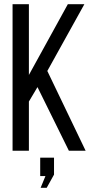

<svg xmlns="http://www.w3.org/2000/svg" viewBox="-20 -720 449 917"><path d="M159 -304 118 -235V0H40V-700H118V-362L304 -700H383L206 -381L389 0H309ZM197 121H172V33H238V114L203 177H174Z"/></svg>

Font: Adderley Regular
Style: Regular
Weight: 400
Designer: gorohovskiy
Version: Version 1.003 November 13, 2017